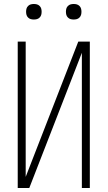

<svg xmlns="http://www.w3.org/2000/svg" viewBox="-20 -944 540 964"><path d="M69 0V-735H109V-56L373 -735H431V0H391V-679L127 0ZM350 -846Q342 -846 334.5 -848Q327 -850 321 -856Q315 -862 313 -869.5Q311 -877 311 -885Q311 -893 313 -900.5Q315 -908 321 -914Q327 -920 334.5 -922Q342 -924 350 -924Q358 -924 365.5 -922Q373 -920 379 -914Q385 -908 387 -900.5Q389 -893 389 -885Q389 -877 387 -869.5Q385 -862 379 -856Q373 -850 365.5 -848Q358 -846 350 -846ZM150 -846Q142 -846 134.5 -848Q127 -850 121 -856Q115 -862 113 -869.5Q111 -877 111 -885Q111 -893 113 -900.5Q115 -908 121 -914Q127 -920 134.5 -922Q142 -924 150 -924Q158 -924 165.5 -922Q173 -920 179 -914Q185 -908 187 -900.5Q189 -893 189 -885Q189 -877 187 -869.5Q185 -862 179 -856Q173 -850 165.5 -848Q158 -846 150 -846Z"/></svg>

Font: Iosevka Curly Extralight
Style: Regular
Weight: 200
Monospace: yes
Designer: Belleve Invis
Foundry: Belleve Invis
Version: Version 22.1.2; ttfautohint (v1.8.4)